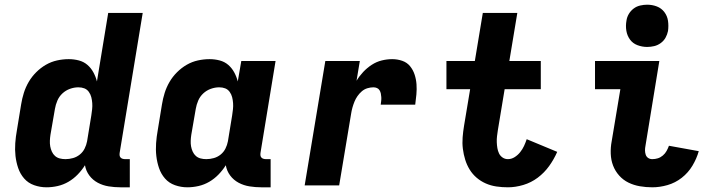

<svg xmlns="http://www.w3.org/2000/svg" viewBox="-20 -790 3040 818"><path d="M178 8Q151 8 125.5 -1Q100 -10 83 -29.5Q66 -49 57.5 -74Q49 -99 46 -125.5Q43 -152 45 -180Q47 -208 52 -235L70 -345Q74 -370 81.5 -394Q89 -418 102 -440.5Q115 -463 134 -482Q153 -501 175.5 -514Q198 -527 223 -532.5Q248 -538 273 -538Q295 -538 316 -532.5Q337 -527 352.5 -513.5Q368 -500 378 -481.5Q388 -463 393 -443L441 -735H588L490 -140Q489 -134 489.5 -128.5Q490 -123 493.5 -119Q497 -115 502.5 -113.5Q508 -112 513 -112H533V8H493Q468 8 443 4Q418 0 396.5 -11.5Q375 -23 360.5 -42.5Q346 -62 342 -86Q329 -65 311 -46.5Q293 -28 271.5 -15.5Q250 -3 226 2.5Q202 8 178 8ZM259 -112Q275 -112 291 -116.5Q307 -121 320 -131.5Q333 -142 340.5 -157Q348 -172 351 -188L369 -298Q371 -311 372.5 -324.5Q374 -338 373 -351Q372 -364 369 -376Q366 -388 358.5 -398.5Q351 -409 339.5 -413.5Q328 -418 314 -418Q296 -418 278 -411.5Q260 -405 246 -392Q232 -379 224.5 -361.5Q217 -344 214 -326L195 -216Q193 -203 192.5 -190.5Q192 -178 194 -166.5Q196 -155 201 -144Q206 -133 214.5 -125.5Q223 -118 234.5 -115Q246 -112 259 -112Z M778 8Q751 8 725.5 -1Q700 -10 683 -29.5Q666 -49 657.5 -74Q649 -99 646 -125.5Q643 -152 645 -180Q647 -208 652 -235L670 -345Q674 -370 681.5 -394Q689 -418 702 -440.5Q715 -463 734 -482Q753 -501 775.5 -514Q798 -527 823 -532.5Q848 -538 873 -538Q895 -538 916 -532.5Q937 -527 952.5 -513.5Q968 -500 978 -481.5Q988 -463 993 -443L1008 -530H1154L1090 -140Q1089 -134 1089.5 -128.5Q1090 -123 1093.5 -119Q1097 -115 1102.5 -113.5Q1108 -112 1113 -112H1133V8H1093Q1068 8 1043 4Q1018 0 996.5 -11.5Q975 -23 960.5 -42.5Q946 -62 942 -86Q929 -65 911 -46.5Q893 -28 871.5 -15.5Q850 -3 826 2.5Q802 8 778 8ZM859 -112Q875 -112 891 -116.5Q907 -121 920 -131.5Q933 -142 940.5 -157Q948 -172 951 -188L969 -298Q971 -311 972.5 -324.5Q974 -338 973 -351Q972 -364 969 -376Q966 -388 958.5 -398.5Q951 -409 939.5 -413.5Q928 -418 914 -418Q896 -418 878 -411.5Q860 -405 846 -392Q832 -379 824.5 -361.5Q817 -344 814 -326L795 -216Q793 -203 792.5 -190.5Q792 -178 794 -166.5Q796 -155 801 -144Q806 -133 814.5 -125.5Q823 -118 834.5 -115Q846 -112 859 -112Z M1278 0 1366 -530H1513L1499 -446Q1511 -466 1527.5 -483.5Q1544 -501 1564 -514Q1584 -527 1606.5 -532.5Q1629 -538 1651 -538Q1673 -538 1693.5 -531Q1714 -524 1727 -508Q1740 -492 1746.5 -472Q1753 -452 1754.5 -431Q1756 -410 1754 -387.5Q1752 -365 1749 -344H1602Q1603 -352 1604 -360Q1605 -368 1604.5 -376Q1604 -384 1602.5 -391.5Q1601 -399 1597 -405.5Q1593 -412 1586 -415Q1579 -418 1571 -418Q1558 -418 1545 -414Q1532 -410 1521.5 -401Q1511 -392 1503 -380.5Q1495 -369 1490 -356.5Q1485 -344 1481.5 -331.5Q1478 -319 1476 -306L1425 0Z M2144 8Q2119 8 2095 4.5Q2071 1 2049.5 -8.5Q2028 -18 2010.5 -33Q1993 -48 1981 -67.5Q1969 -87 1962 -109.5Q1955 -132 1952 -156Q1949 -180 1951 -205Q1953 -230 1957 -254L1983 -410H1882V-530H2003L2037 -735H2184L2150 -530H2284V-410H2130L2101 -235Q2099 -222 2097.5 -209.5Q2096 -197 2096.5 -184Q2097 -171 2099 -159Q2101 -147 2106 -136.5Q2111 -126 2121 -119Q2131 -112 2144 -112Q2159 -112 2172.5 -120.5Q2186 -129 2196 -141.5Q2206 -154 2212.5 -168Q2219 -182 2224 -197L2354 -143Q2340 -111 2319.5 -82.5Q2299 -54 2271 -33Q2243 -12 2209.5 -2Q2176 8 2144 8Z M2759 8Q2732 8 2706 3.5Q2680 -1 2657.5 -12Q2635 -23 2618 -42Q2601 -61 2592 -84.5Q2583 -108 2582 -135Q2581 -162 2586 -188L2623 -410H2515V-530H2789L2730 -169Q2728 -159 2728 -149.5Q2728 -140 2731 -131Q2734 -122 2741.5 -117Q2749 -112 2759 -112Q2771 -112 2782.5 -115.5Q2794 -119 2804 -127.5Q2814 -136 2820 -147Q2826 -158 2830 -169L2957 -146Q2948 -114 2930 -84Q2912 -54 2884.5 -32.5Q2857 -11 2824 -1.5Q2791 8 2759 8ZM2737 -590Q2716 -590 2696 -597.5Q2676 -605 2664 -621.5Q2652 -638 2648.5 -659Q2645 -680 2649 -702Q2651 -717 2659 -730.5Q2667 -744 2679.5 -753.5Q2692 -763 2707.5 -766.5Q2723 -770 2737 -770Q2759 -770 2778.5 -762.5Q2798 -755 2810.5 -738.5Q2823 -722 2826 -701Q2829 -680 2826 -658Q2823 -643 2815.5 -629.5Q2808 -616 2795 -606.5Q2782 -597 2767 -593.5Q2752 -590 2737 -590Z"/></svg>

Font: Iosevka Curly Heavy Extended
Style: Italic
Weight: 900
Width: 7
Italic angle: -9°
Monospace: yes
Designer: Belleve Invis
Foundry: Belleve Invis
Version: Version 11.1.0; ttfautohint (v1.8.3)